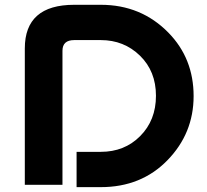

<svg xmlns="http://www.w3.org/2000/svg" viewBox="-20 -767 858 797"><path d="M83 0V-565.9Q83 -747.1 288.1 -747.1H398.4Q565.9 -747.1 679.2 -631.3Q783.7 -524.4 783.7 -368.2Q783.7 -213.4 675 -101.8Q566.4 9.8 398.4 9.8H297.9V-136.7H398.4Q496.6 -136.7 561.5 -201.7Q627.4 -267.6 627.4 -369.4Q627.4 -471.2 561 -535.9Q494.6 -600.6 398.4 -600.6H288.1Q239.3 -600.6 239.3 -556.2V0Z"/></svg>

Font: New Shape
Style: Bold
Weight: 700
Designer: Wojciech Kalinowski "wmk69" (wmk69@o2.pl)
Foundry: Wojciech Kalinowski "wmk69" (wmk69@o2.pl)
Version: Version 2.1.1; 2021-05-14